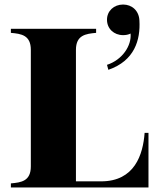

<svg xmlns="http://www.w3.org/2000/svg" viewBox="-20 -827 711 847"><path d="M618 -241C611 -145 574 -27 426 -27H315V-607C315 -672 358 -678 404 -682V-700H28V-682C74 -678 116 -672 116 -607V-93C116 -28 74 -22 28 -18V0H635V-241ZM452 -541 458 -519C574 -559 600 -651 595 -737C593 -780 562 -807 523 -807C483 -807 452 -779 452 -740C452 -700 483 -672 523 -672C535 -672 546 -674 556 -679C561 -626 520 -563 452 -541Z"/></svg>

Font: Sprat
Style: Bold
Weight: 700
Designer: Ethan Nakache
Foundry: Collletttivo
Version: Version 2.000;Glyphs 3.2 (3217)